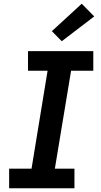

<svg xmlns="http://www.w3.org/2000/svg" viewBox="-20 -1009 540 1029"><path d="M29 0V-105H149L235 -630H130V-735H480V-630H361L274 -105H379V0ZM311 -788 258 -842 418 -989 485 -921Z"/></svg>

Font: Iosevka Curly XBdObl
Style: Regular
Weight: 800
Italic angle: -9°
Monospace: yes
Designer: Belleve Invis
Foundry: Belleve Invis
Version: Version 11.1.0; ttfautohint (v1.8.3)